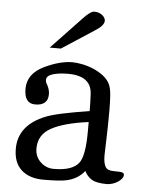

<svg xmlns="http://www.w3.org/2000/svg" viewBox="-52 -745 601 803"><g transform="rotate(5 248.5 -343.5)"><path d="M332 -36.1Q303.7 0 254.9 9.8Q228.5 15.6 160.2 15.6Q101.6 15.6 67.9 -14.6Q34.2 -44.9 34.2 -103.5Q34.2 -202.1 145.5 -247.1Q168.9 -256.8 214.4 -266.6Q259.8 -276.4 328.1 -287.1V-300.8Q328.1 -310.5 327.6 -324.2Q327.1 -337.9 326.2 -357.4Q323.2 -434.6 224.6 -434.6Q187.5 -434.6 161.1 -426.8Q134.8 -418.9 134.8 -401.4Q134.8 -391.6 139.6 -384.8Q152.3 -363.3 152.3 -342.8Q152.3 -294.9 98.6 -294.9Q52.7 -294.9 52.7 -356.4Q52.7 -419.9 121.1 -453.1Q186.5 -484.4 238.3 -484.4Q256.8 -484.4 281.2 -479.5Q305.7 -474.6 329.1 -464.4Q352.5 -454.1 371.1 -439.5Q389.6 -424.8 398.4 -406.2Q406.2 -388.7 408.2 -359.4Q410.2 -330.1 410.2 -295.9Q410.2 -228.5 408.2 -176.3Q406.2 -124 406.2 -107.4Q406.2 -77.1 414.6 -61.5Q422.9 -45.9 448.2 -45.9Q480.5 -45.9 487.3 -43Q494.1 -40 494.1 -34.2Q494.1 -25.4 487.8 -17.6Q481.4 -9.8 471.7 -3.4Q461.9 2.9 449.7 6.8Q437.5 10.7 426.8 10.7Q382.8 10.7 362.8 -1.5Q342.8 -13.7 332 -36.1ZM328.1 -241.2Q224.6 -227.5 172.4 -198.7Q120.1 -169.9 120.1 -112.3Q120.1 -78.1 143.6 -55.7Q167 -33.2 199.2 -33.2Q279.3 -33.2 305.7 -70.3Q328.1 -101.6 328.1 -203.1ZM138.7 -537.1 265.6 -670.9Q295.9 -703.1 311.5 -703.1Q324.2 -703.1 333 -699.2Q341.8 -695.3 347.7 -689.9Q353.5 -684.6 356 -678.7Q358.4 -672.9 358.4 -668.9Q358.4 -648.4 320.3 -625L185.5 -537.1Z"/></g></svg>

Font: Subtext
Style: Regular
Weight: 400
Designer: Christopher J. Fynn
Foundry: Christopher J. Fynn for DDC
Version: Version 1.000 preliminary